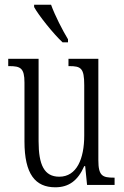

<svg xmlns="http://www.w3.org/2000/svg" viewBox="-20 -786 526 816"><path d="M246 -606H269V-619C246 -657 213 -721 197 -766H125V-756C144 -721 207 -642 246 -606ZM215 10C272 10 311 -18 338 -80H342L350 0H467V-31H464C416 -31 398 -38 398 -105V-536H271V-505H274C324 -505 338 -497 338 -424V-210C338 -111 306 -35 232 -35C168 -35 144 -85 144 -186V-536H15V-505H19C67 -505 84 -497 84 -435V-185C84 -46 130 10 215 10Z"/></svg>

Font: Noto Serif Lao ExtraCondensed Light
Style: Regular
Weight: 300
Width: 2
Designer: Monotype Design Team
Foundry: Monotype Imaging Inc.
Version: Version 2.003